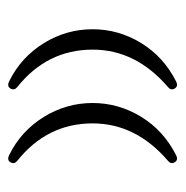

<svg xmlns="http://www.w3.org/2000/svg" viewBox="-12 -394 440 455"><g transform="rotate(-90 207.5 -166.0)"><path d="M317.9 -166Q317.9 -273.9 229 -344.7Q220.7 -351.6 225.6 -360.4Q230.5 -369.6 242.7 -363.8Q299.8 -335.9 333.5 -281.2Q366.2 -228 366.2 -166Q366.2 -104.5 333.5 -51Q300.8 2.4 242.7 31.7Q231 37.6 225.6 28.3Q220.7 19.5 229 12.7Q317.9 -63.5 317.9 -166ZM143.1 -166Q143.1 -273.9 54.2 -344.7Q45.9 -351.6 50.8 -360.4Q55.7 -369.6 67.9 -363.8Q125 -335.9 158.7 -281.2Q191.4 -228 191.4 -166Q191.4 -104.5 158.7 -51Q126 2.4 67.9 31.7Q56.2 37.6 50.8 28.3Q45.9 19.5 54.2 12.7Q143.1 -63.5 143.1 -166Z"/></g></svg>

Font: Amiri Quran
Style: Regular
Weight: 400
Designer: Khaled Hosny
Version: Version 000.105